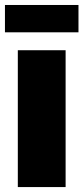

<svg xmlns="http://www.w3.org/2000/svg" viewBox="-24 -759 338 779"><path d="M-3.9 -738.8V-627.9H294.4V-738.8ZM48.3 0H242.2V-555.2H48.3Z"/></svg>

Font: Estedad Black
Style: Regular
Weight: 900
Designer: Amin Abedi
Version: Version 7.3